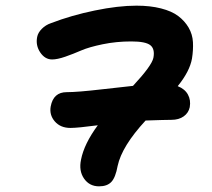

<svg xmlns="http://www.w3.org/2000/svg" viewBox="-20 -680 740 671"><path d="M226.1 -232.9Q191.4 -232.9 171.6 -255.6Q151.9 -278.3 157.2 -308.1Q166.5 -357.9 212.9 -357.9Q251 -357.9 336.7 -367.9Q422.4 -377.9 444.8 -379.9Q510.7 -450.7 516.1 -478Q522 -508.8 505.4 -522Q488.8 -535.2 439 -535.2Q386.7 -535.2 339.1 -525.4Q291.5 -515.6 263.9 -503.7Q236.3 -491.7 208.3 -481.9Q180.2 -472.2 162.1 -472.2Q137.2 -472.2 120.6 -496.8Q104 -521.5 109.9 -550.8Q112.8 -565.9 126.2 -579.3Q139.6 -592.8 158.2 -599.1Q229.5 -626.5 311.3 -643.3Q393.1 -660.2 457 -660.2Q505.4 -660.2 542.7 -650.6Q580.1 -641.1 602.8 -624Q625.5 -606.9 639.2 -583.5Q652.8 -560.1 654.3 -532.7Q655.8 -505.4 650.9 -475.1Q643.1 -430.7 601.1 -378.9Q626 -369.1 636.7 -349.6Q647.5 -330.1 643.1 -305.2Q638.7 -285.2 621.8 -273.2Q605 -261.2 579.1 -261.2Q558.6 -261.2 488.8 -258.8Q405.8 -168.9 391.1 -100.1Q383.8 -59.6 369.1 -44.2Q354.5 -28.8 326.2 -28.8Q292.5 -28.8 273.7 -55.9Q254.9 -83 263.2 -122.1Q273.9 -177.2 321.8 -242.2Q251.5 -232.9 226.1 -232.9Z"/></svg>

Font: Shantell Sans Irregular
Style: Italic
Weight: 600
Italic angle: -11.31°
Designer: Stephen Nixon, Anya Danilova, Shantell Martin
Foundry: Arrow Type
Version: Version 1.006;[9816181b4]